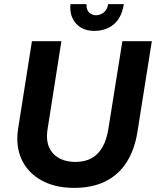

<svg xmlns="http://www.w3.org/2000/svg" viewBox="-20 -900 757 932"><path d="M340 12Q256 12 194 -18Q132 -48 98 -102Q64 -156 64 -227Q64 -239 65 -251Q66 -263 68 -276L135 -700H278L210 -267Q209 -260 208.5 -252.5Q208 -245 208 -238Q208 -199 225.5 -171Q243 -143 274 -128.5Q305 -114 346 -114Q393 -114 425.5 -132.5Q458 -151 478 -187Q498 -223 506 -274L574 -700H717L647 -259Q633 -172 594 -111.5Q555 -51 491.5 -19.5Q428 12 340 12ZM437 -750Q399 -750 372 -766.5Q345 -783 331.5 -812.5Q318 -842 322 -880H400Q399 -862 405 -850Q411 -838 422.5 -832Q434 -826 446 -826Q466 -826 483.5 -839.5Q501 -853 505 -880H581Q571 -814 532.5 -782Q494 -750 437 -750Z"/></svg>

Font: MuseoModerno Thin SemiBold
Style: Italic
Weight: 600
Italic angle: -9°
Version: Version 1.003